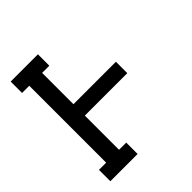

<svg xmlns="http://www.w3.org/2000/svg" viewBox="-200 -868 1001 1001"><g transform="rotate(-45 300.0 -367.5)"><path d="M39 0V-84H92V-651H39V-735H240V-651H187V-420H500V-336H187V-84H240V0Z"/></g></svg>

Font: Iosevka Slab Medium Extended
Style: Regular
Weight: 500
Width: 7
Monospace: yes
Designer: Belleve Invis
Foundry: Belleve Invis
Version: Version 11.1.1; ttfautohint (v1.8.3)